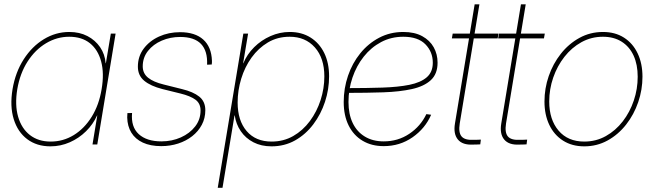

<svg xmlns="http://www.w3.org/2000/svg" viewBox="-20 -681 3082 905"><path d="M217.8 8.8Q153.3 8.8 108.4 -24.9Q63.5 -58.6 44.7 -119.4Q25.9 -180.2 39.1 -260.7Q52.7 -340.8 91.8 -401.6Q130.9 -462.4 186.8 -496.3Q242.7 -530.3 306.6 -530.3Q355 -530.3 392.1 -511Q429.2 -491.7 451.9 -458.5Q474.6 -425.3 478 -382.8H479L502.4 -522.5H524.9L438.5 0H416L438.5 -136.7H437.5Q418.9 -95.2 385.5 -62.3Q352.1 -29.3 308.8 -10.3Q265.6 8.8 217.8 8.8ZM218.8 -13.7Q277.8 -13.7 327.9 -44.4Q377.9 -75.2 412.4 -130.9Q446.8 -186.5 459 -260.7Q471.7 -335.4 456.8 -391.1Q441.9 -446.8 403.8 -477.3Q365.7 -507.8 306.2 -507.8Q248.5 -507.8 197.3 -477.3Q146 -446.8 110.1 -391.1Q74.2 -335.4 61.5 -260.7Q49.3 -186.5 65.4 -130.9Q81.5 -75.2 121.1 -44.4Q160.6 -13.7 218.8 -13.7Z M740.2 7.8Q689 7.8 653.3 -8.8Q617.7 -25.4 599.1 -55.7Q580.6 -85.9 579.6 -127.4Q579.6 -132.8 580.1 -137.5Q580.6 -142.1 580.6 -147.9L602.5 -148.4Q596.7 -83 634 -48.8Q671.4 -14.6 740.7 -14.6Q790.5 -14.6 832.5 -33.4Q874.5 -52.2 899.9 -85Q925.3 -117.7 925.3 -160.2Q925.3 -193.8 900.9 -211.4Q876.5 -229 830.6 -240.2L745.6 -261.2Q689.9 -275.4 659.9 -300.3Q629.9 -325.2 629.9 -366.7Q629.9 -415 657.2 -451.7Q684.6 -488.3 729.7 -508.8Q774.9 -529.3 828.6 -529.3Q899.4 -529.3 938 -494.6Q976.6 -460 979 -395Q979 -390.6 979 -386.5Q979 -382.3 978 -377L956.1 -376Q959 -440.9 927.5 -473.9Q896 -506.8 829.1 -506.8Q782.7 -506.8 742.4 -489.5Q702.1 -472.2 677.5 -440.9Q652.8 -409.7 652.8 -368.2Q652.8 -335 678 -314.7Q703.1 -294.4 751.5 -282.7L837.4 -261.2Q890.6 -248.5 919.2 -225.6Q947.8 -202.6 947.8 -161.6Q947.8 -124 931.4 -93Q915 -62 886.2 -39.3Q857.4 -16.6 819.8 -4.4Q782.2 7.8 740.2 7.8Z M1006.3 204.1 1127 -522.5H1149.4L1126 -382.8H1127Q1144.5 -425.3 1178 -458.5Q1211.4 -491.7 1255.1 -511Q1298.8 -530.3 1345.7 -530.3Q1401.9 -530.3 1443.6 -504.2Q1485.4 -478 1508.3 -431.2Q1531.2 -384.3 1531.2 -321.3Q1531.2 -260.3 1512 -201.4Q1492.7 -142.6 1456.8 -95Q1420.9 -47.4 1371.1 -19.3Q1321.3 8.8 1259.8 8.8Q1211.4 8.8 1174.6 -10.3Q1137.7 -29.3 1115 -62.5Q1092.3 -95.7 1086.4 -137.2H1085.4L1028.8 204.1ZM1260.3 -13.7Q1316.4 -13.7 1362.1 -39.8Q1407.7 -65.9 1440.7 -110.4Q1473.6 -154.8 1491.2 -209.5Q1508.8 -264.2 1508.8 -320.8Q1508.8 -407.2 1464.1 -457.5Q1419.4 -507.8 1345.2 -507.8Q1288.1 -507.8 1242.9 -481Q1197.8 -454.1 1165.8 -409.7Q1133.8 -365.2 1116.9 -309.8Q1100.1 -254.4 1100.1 -197.8Q1100.1 -112.8 1142.6 -63.2Q1185.1 -13.7 1260.3 -13.7Z M1788.6 7.8Q1731.4 7.8 1689 -17.6Q1646.5 -43 1623.3 -89.6Q1600.1 -136.2 1600.1 -200.2Q1600.1 -264.6 1620.4 -324Q1640.6 -383.3 1678.2 -429.7Q1715.8 -476.1 1767.3 -503.2Q1818.8 -530.3 1880.9 -530.3Q1934.1 -530.3 1970.2 -510.5Q2006.3 -490.7 2024.4 -458Q2042.5 -425.3 2042.5 -385.7Q2042.5 -332.5 2010.7 -303.2Q1979 -273.9 1921.6 -261.2Q1864.3 -248.5 1786.4 -245.8Q1708.5 -243.2 1616.2 -243.2V-265.6Q1708 -265.6 1782.2 -268.1Q1856.4 -270.5 1909.7 -281.2Q1962.9 -292 1991.5 -316.7Q2020 -341.3 2020 -385.3Q2020 -436.5 1985.1 -472.2Q1950.2 -507.8 1880.9 -507.8Q1823.7 -507.8 1776.4 -482.7Q1729 -457.5 1694.6 -414.1Q1660.2 -370.6 1641.4 -315.4Q1622.6 -260.3 1622.6 -200.2Q1622.6 -143.1 1642.3 -101.6Q1662.1 -60.1 1699.5 -37.4Q1736.8 -14.6 1788.6 -14.6Q1856 -14.6 1909.2 -50.3Q1962.4 -85.9 1989.7 -143.1L2012.2 -140.1Q1984.4 -75.7 1924.6 -33.9Q1864.7 7.8 1788.6 7.8Z M2329.6 -522.5 2325.7 -500H2109.9L2113.8 -522.5ZM2217.3 -660.6H2239.7L2147 -99.1Q2140.1 -56.2 2155.8 -37.8Q2171.4 -19.5 2212.9 -22Q2221.7 -22 2230 -22.2Q2238.3 -22.5 2246.6 -22.9L2243.7 -0.5Q2235.4 0 2227.1 0.2Q2218.8 0.5 2210 0.5Q2160.6 3.4 2138.4 -23.2Q2116.2 -49.8 2124.5 -99.1Z M2547.9 -522.5 2543.9 -500H2328.1L2332 -522.5ZM2435.5 -660.6H2458L2365.2 -99.1Q2358.4 -56.2 2374 -37.8Q2389.6 -19.5 2431.2 -22Q2439.9 -22 2448.2 -22.2Q2456.5 -22.5 2464.8 -22.9L2461.9 -0.5Q2453.6 0 2445.3 0.2Q2437 0.5 2428.2 0.5Q2378.9 3.4 2356.7 -23.2Q2334.5 -49.8 2342.8 -99.1Z M2733.9 8.8Q2676.3 8.8 2634 -18.1Q2591.8 -44.9 2569.1 -92.5Q2546.4 -140.1 2546.4 -202.6Q2546.4 -264.2 2566.4 -322.3Q2586.4 -380.4 2623.5 -427.5Q2660.6 -474.6 2711.2 -502.4Q2761.7 -530.3 2822.3 -530.3Q2879.4 -530.3 2921.1 -503.7Q2962.9 -477.1 2985.6 -429.4Q3008.3 -381.8 3008.3 -319.3Q3008.3 -258.3 2988.3 -199.7Q2968.3 -141.1 2931.4 -94Q2894.5 -46.9 2844.2 -19Q2793.9 8.8 2733.9 8.8ZM2733.9 -13.7Q2789.6 -13.7 2835.7 -39.6Q2881.8 -65.4 2915.5 -109.1Q2949.2 -152.8 2967.5 -207.3Q2985.8 -261.7 2985.8 -319.3Q2985.8 -376.5 2966.6 -418.7Q2947.3 -460.9 2910.4 -484.4Q2873.5 -507.8 2821.8 -507.8Q2767.1 -507.8 2720.7 -482.2Q2674.3 -456.5 2640.4 -413.1Q2606.4 -369.6 2587.6 -315.2Q2568.8 -260.7 2568.8 -202.6Q2568.8 -117.2 2612.8 -65.4Q2656.7 -13.7 2733.9 -13.7Z"/></svg>

Font: Inter 28pt Thin
Style: Italic
Weight: 250
Italic angle: -9.3988°
Designer: Rasmus Andersson
Foundry: rsms
Version: Version 4.001;git-66647c0bb